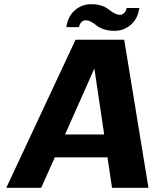

<svg xmlns="http://www.w3.org/2000/svg" viewBox="-20 -888 732 908"><path d="M509.8 0 488.3 -144H239.3L174.8 0H9.8L337.4 -700.2H567.4L682.1 0ZM426.3 -564 287.6 -252H472.7ZM293.9 -759.8Q300.8 -810.5 334 -839.4Q367.2 -868.2 411.1 -868.2Q435.1 -868.2 453.9 -863Q472.7 -857.9 484.1 -850.3Q495.6 -842.8 505.1 -835.4Q514.6 -828.1 525.4 -823Q536.1 -817.9 547.9 -817.9Q558.6 -817.9 567.6 -826.9Q576.7 -835.9 578.6 -850.1H638.7Q631.8 -799.3 598.6 -770.8Q565.4 -742.2 521.5 -742.2Q492.2 -742.2 470 -750Q447.8 -757.8 437 -767.1Q426.3 -776.4 412.4 -784.2Q398.4 -792 384.3 -792Q373.5 -792 364.7 -783Q356 -773.9 354 -759.8Z"/></svg>

Font: Fivo Sans
Style: Italic
Weight: 700
Designer: Alexander Slobzheninov
Foundry: Alexander Slobzheninov
Version: 1.0